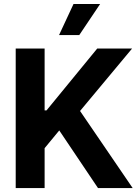

<svg xmlns="http://www.w3.org/2000/svg" viewBox="-20 -953 703 973"><path d="M59.6 -707H206.1V-393.6H215.8L472.7 -707H649.4L385.7 -390.6L652.3 0H476.6L280.3 -292L206.1 -202.1V0H59.6ZM352.5 -932.6H487.3L381.8 -775.4H279.3Z"/></svg>

Font: Pretendard Std
Style: Bold
Weight: 700
Designer: Base glyphs from Inter by Rasmus Andersson; Hangeul glyphs from Noto Sans CJK(Source Han Sans) by Jang Soo-young and Kan
Foundry: Kil Hyung-jin
Version: Version 1.309